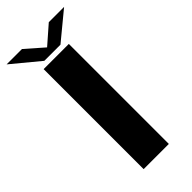

<svg xmlns="http://www.w3.org/2000/svg" viewBox="-267 -759 803 803"><g transform="rotate(-45 134.0 -357.5)"><path d="M59 0H208V-591.5H59ZM85.5 -614H181L303.5 -715H213L133.5 -645.5L54.5 -715H-36.5Z"/></g></svg>

Font: Anybody SemiExpanded SemiBold
Style: Regular
Weight: 600
Width: 6
Designer: Tyler Finck
Foundry: Etcetera Type Company
Version: Version 1.113;gftools[0.9.25]